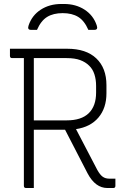

<svg xmlns="http://www.w3.org/2000/svg" viewBox="-20 -945 640 965"><path d="M166 -795H135Q116 -795 124 -818Q141 -868 185 -896.5Q229 -925 288 -925H302Q361 -925 405 -896.5Q449 -868 466 -818Q474 -795 455 -795H424Q404 -841 373 -860Q342 -879 295 -879Q248 -879 217 -860Q186 -841 166 -795ZM150 0H111Q100 0 100 -11V-653H41Q30 -653 30 -664V-700H318Q413 -700 464 -651.5Q515 -603 515 -517V-476Q515 -402 475 -354.5Q435 -307 362 -296Q389 -245 415.5 -193.5Q442 -142 469 -91Q483 -66 496.5 -56.5Q510 -47 530 -47H560V-11Q560 0 549 0H520Q459 0 420 -74Q392 -129 363.5 -183.5Q335 -238 307 -293H150ZM315 -653H150V-340H315Q389 -340 426 -376Q463 -412 463 -480V-513Q463 -545 454.5 -571.5Q446 -598 428 -615Q410 -633 383 -643Q356 -653 315 -653Z"/></svg>

Font: Recursive Sn Lnr St Lt
Style: Regular
Weight: 300
Version: Version 1.079;hotconv 1.0.112;makeotfexe 2.5.65598; ttfautoh